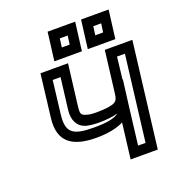

<svg xmlns="http://www.w3.org/2000/svg" viewBox="-129 -788 841 917"><g transform="rotate(-20 291.0 -329.5)"><path d="M262 -128C318 -128 366 -137 401 -155L382 0L379 25H404H492H517L520 0L579 -484L582 -509H557H467H442L439 -484L416 -297C413 -271 408 -262 396 -255C381 -247 352 -242 302 -242C280 -242 265 -244 253 -248C229 -255 225 -262 229 -297L252 -484L255 -509H230H140H115L112 -484L89 -292C74 -173 140 -128 262 -128ZM473 -347 486 -459H526L473 -25H435L459 -222L475 -347H473ZM268 -178C160 -178 128 -200 139 -292L159 -459H199L179 -297C174 -249 191 -212 233 -199C249 -195 271 -192 296 -192C336 -192 369 -196 394 -203C373 -186 335 -178 268 -178ZM340 -565 352 -659 355 -684H330H240H215L212 -659L200 -565L197 -540H222H312H337L340 -565ZM293 -590H253L259 -634H299L293 -590ZM510 -565 522 -659 525 -684H500H410H385L382 -659L370 -565L367 -540H392H482H507L510 -565ZM463 -590H423L429 -634H469L463 -590Z"/></g></svg>

Font: Gamestation Text Outline
Style: Italic
Weight: 400
Designer: Jonas Hecksher
Foundry: Jonas Hecksher, Playtypeª, e-types AS
Version: Version 1.003